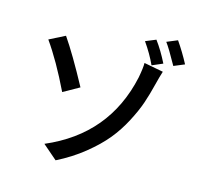

<svg xmlns="http://www.w3.org/2000/svg" viewBox="-126 -998 1253 1195"><g transform="rotate(15 500.0 -400.5)"><path d="M333 58.6 239.3 -22.5Q614.3 -182.6 699.2 -573.2Q711.9 -640.6 710.9 -669.9L835 -646.5Q824.2 -613.3 810.5 -558.6Q793.9 -491.2 774.4 -433.6Q754.9 -376 717.3 -304.2Q679.7 -232.4 630.9 -172.9Q582 -113.3 505.4 -51.3Q428.7 10.7 333 58.6ZM94.7 -656.2 195.3 -707Q264.6 -606.4 365.2 -419.9L262.7 -362.3Q176.8 -540 94.7 -656.2ZM678.7 -801.8 745.1 -829.1Q787.1 -772.5 825.2 -696.3L756.8 -667Q726.6 -733.4 678.7 -801.8ZM807.6 -832 876 -860.4Q919.9 -796.9 957 -726.6L888.7 -698.2Q833 -798.8 807.6 -832Z"/></g></svg>

Font: Gen Shin Gothic Medium
Style: Regular
Weight: 500
Designer: [Source Han Sans]
Ryoko NISHIZUKA  (kana & ideographs); Paul D. Hunt (Latin, Greek & Cyrillic); Wenlong ZHANG  (bopomofo
Version: Version 1.002.20150607